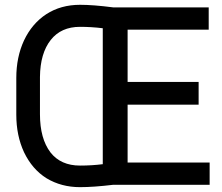

<svg xmlns="http://www.w3.org/2000/svg" viewBox="-20 -770 926 800"><path d="M853.5 -92.8V0H451.2Q370.1 9.8 313.5 9.8Q235.4 9.8 173.8 -27.3Q114.3 -64.5 80.1 -135.7Q47.9 -205.1 47.9 -292V-445.3Q47.9 -532.2 80.1 -601.6Q113.3 -671.9 172.9 -710.9Q233.4 -750 313.5 -750Q368.2 -750 451.2 -739.3H849.6V-646.5H511.7V-428.7H807.6V-334H511.7V-92.8ZM190.4 -134.8Q233.4 -80.1 313.5 -80.1Q362.3 -80.1 408.2 -85.9V-652.3Q360.4 -658.2 313.5 -658.2Q234.4 -658.2 191.4 -603.5Q147.5 -547.9 146.5 -449.2V-293.9Q146.5 -192.4 190.4 -134.8Z"/></svg>

Font: RobotoJAA
Style: Medium
Weight: 500
Version: Version 2.05; 2016-11-05